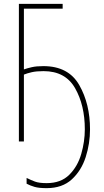

<svg xmlns="http://www.w3.org/2000/svg" viewBox="-20 -734 540 996"><path d="M447 -63Q447 -195 391 -293Q335 -391 205 -391Q169 -391 145 -385.5Q121 -380 104 -374V-689H305V-714H78V0H104V-347Q121 -354 145 -359.5Q169 -365 206 -365Q319 -365 369.5 -276.5Q420 -188 420 -63Q420 0 401.5 64.5Q383 129 339.5 172.5Q296 216 222 216Q183 216 161.5 208Q140 200 118 189V219Q137 229 159.5 235.5Q182 242 222 242Q303 242 352.5 196.5Q402 151 424.5 81Q447 11 447 -63Z"/></svg>

Font: Noto Sans Mono UI Condensed Thin
Style: Regular
Weight: 250
Width: 3
Designer: Monotype Design team
Foundry: Monotype Imaging Inc.
Version: 1.000